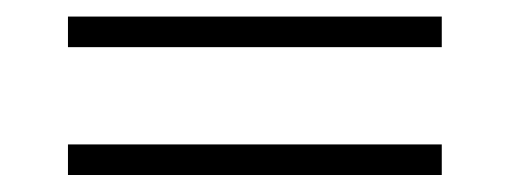

<svg xmlns="http://www.w3.org/2000/svg" viewBox="-20 -498 600 226"><path d="M60 -478.5H500V-442.5H60ZM60 -328H500V-292H60Z"/></svg>

Font: Bodoni* 06pt
Style: Bold
Weight: 700
Version: Version 2.3